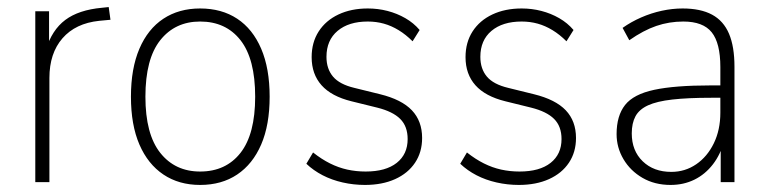

<svg xmlns="http://www.w3.org/2000/svg" viewBox="-20 -516 2178 544"><path d="M80 0V-484H119V-375H110Q127 -431 165 -459.5Q203 -488 269 -494L288 -496L293 -460L261 -457Q194 -450 157 -407.5Q120 -365 120 -295V0Z M547 8Q487 8 443 -21.5Q399 -51 375 -106.5Q351 -162 351 -242Q351 -322 375 -378Q399 -434 443 -463Q487 -492 547 -492Q608 -492 652 -463Q696 -434 720 -378Q744 -322 744 -242Q744 -162 720 -106.5Q696 -51 652 -21.5Q608 8 547 8ZM547 -30Q620 -30 661.5 -83Q703 -136 703 -242Q703 -349 661.5 -402Q620 -455 547 -455Q476 -455 434 -402Q392 -349 392 -242Q392 -136 434 -83Q476 -30 547 -30Z M1014 8Q982 8 951 1Q920 -6 894 -19.5Q868 -33 848 -52L867 -84Q891 -65 915 -53Q939 -41 964 -35.5Q989 -30 1016 -30Q1073 -30 1104 -54.5Q1135 -79 1135 -122Q1135 -158 1114 -179Q1093 -200 1049 -211L976 -229Q919 -243 891 -274.5Q863 -306 863 -354Q863 -396 883 -427Q903 -458 939 -475Q975 -492 1022 -492Q1051 -492 1078 -485Q1105 -478 1128.5 -464.5Q1152 -451 1169 -431L1149 -399Q1130 -418 1109.5 -430.5Q1089 -443 1067.5 -449Q1046 -455 1022 -455Q968 -455 936.5 -428.5Q905 -402 905 -355Q905 -321 923.5 -299Q942 -277 984 -267L1057 -249Q1118 -234 1147 -203.5Q1176 -173 1176 -125Q1176 -85 1156 -55Q1136 -25 1099.5 -8.5Q1063 8 1014 8Z M1450 8Q1418 8 1387 1Q1356 -6 1330 -19.5Q1304 -33 1284 -52L1303 -84Q1327 -65 1351 -53Q1375 -41 1400 -35.5Q1425 -30 1452 -30Q1509 -30 1540 -54.5Q1571 -79 1571 -122Q1571 -158 1550 -179Q1529 -200 1485 -211L1412 -229Q1355 -243 1327 -274.5Q1299 -306 1299 -354Q1299 -396 1319 -427Q1339 -458 1375 -475Q1411 -492 1458 -492Q1487 -492 1514 -485Q1541 -478 1564.5 -464.5Q1588 -451 1605 -431L1585 -399Q1566 -418 1545.5 -430.5Q1525 -443 1503.5 -449Q1482 -455 1458 -455Q1404 -455 1372.5 -428.5Q1341 -402 1341 -355Q1341 -321 1359.5 -299Q1378 -277 1420 -267L1493 -249Q1554 -234 1583 -203.5Q1612 -173 1612 -125Q1612 -85 1592 -55Q1572 -25 1535.5 -8.5Q1499 8 1450 8Z M1880 8Q1835 8 1800.5 -12Q1766 -32 1746.5 -65Q1727 -98 1727 -136Q1727 -188 1751 -218.5Q1775 -249 1833.5 -261.5Q1892 -274 1993 -274H2031V-239H1995Q1929 -239 1885 -234Q1841 -229 1816 -217.5Q1791 -206 1780.5 -186.5Q1770 -167 1770 -138Q1770 -89 1801 -59Q1832 -29 1882 -29Q1921 -29 1952.5 -50.5Q1984 -72 2002.5 -110Q2021 -148 2021 -197V-326Q2021 -394 1996.5 -424.5Q1972 -455 1916 -455Q1876 -455 1839.5 -442.5Q1803 -430 1763 -402L1744 -437Q1768 -454 1796.5 -466.5Q1825 -479 1855 -485.5Q1885 -492 1914 -492Q1965 -492 1997.5 -474.5Q2030 -457 2045.5 -420.5Q2061 -384 2061 -327V0H2022V-118H2032Q2022 -79 2000 -50.5Q1978 -22 1947.5 -7Q1917 8 1880 8Z"/></svg>

Font: Nunito Sans 12pt ExtraLight SemiCondensed
Style: Regular
Weight: 200
Width: 4
Version: Version 3.101;gftools[0.9.27]